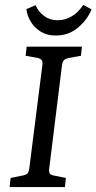

<svg xmlns="http://www.w3.org/2000/svg" viewBox="-20 -758 391 778"><path d="M19 0 23 -37 73 -47Q87 -50 92 -56Q97 -62 99 -78L152 -497Q153 -510 148.5 -515Q144 -520 134 -523L84 -532L88 -569H312L308 -532L258 -523Q244 -520 238.5 -513.5Q233 -507 231 -492L179 -72Q178 -60 182 -54.5Q186 -49 197 -47L247 -37L243 0ZM206 -614Q171 -614 145.5 -629.5Q120 -645 105 -669.5Q90 -694 87 -721L124 -737Q136 -710 159 -693Q182 -676 214 -676Q244 -676 271 -692Q298 -708 317 -738L351 -720Q334 -678 296 -646Q258 -614 206 -614Z"/></svg>

Font: Yrsa
Style: Italic
Weight: 400
Italic angle: -7.10001°
Designer: Anna Giedrys (Yrsa+Rasa design), David Brezina (Yrsa art-direction, Rasa art-direction, design)
Foundry: Rosetta Type Foundry
Version: Version 2.004